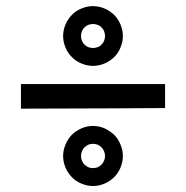

<svg xmlns="http://www.w3.org/2000/svg" viewBox="-20 -620 620 640"><path d="M530.3 -259.8Q410.2 -258.8 49.8 -257.8Q49.8 -278.3 49.8 -339.8Q49.8 -339.8 49.8 -339.8Q169.9 -339.8 530.3 -339.8Q530.3 -319.3 530.3 -259.8ZM360.4 -429.7Q346.7 -416 328.1 -408.2Q309.6 -400.4 290 -400.4Q270.5 -400.4 252 -408.2Q232.4 -416 219.7 -429.7Q206.1 -442.4 198.2 -461.9Q190.4 -480.5 190.4 -500Q190.4 -518.6 198.2 -538.1Q206.1 -556.6 219.7 -570.3Q232.4 -584 252 -591.8Q270.5 -599.6 290 -599.6Q309.6 -599.6 328.1 -591.8Q346.7 -584 360.4 -570.3Q374 -556.6 381.8 -538.1Q389.6 -518.6 389.6 -500Q389.6 -480.5 381.8 -461.9Q374 -442.4 360.4 -429.7ZM330.1 -500Q330.1 -507.8 327.1 -515.6Q324.2 -523.4 318.4 -528.3Q313.5 -534.2 305.7 -537.1Q297.9 -540 290 -540Q282.2 -540 274.4 -537.1Q266.6 -534.2 261.7 -528.3Q255.9 -523.4 252.9 -515.6Q250 -507.8 250 -500Q250 -492.2 252.9 -484.4Q255.9 -476.6 261.7 -471.7Q266.6 -465.8 274.4 -462.9Q282.2 -460 290 -460Q297.9 -460 305.7 -462.9Q313.5 -465.8 318.4 -471.7Q324.2 -476.6 327.1 -484.4Q330.1 -492.2 330.1 -500ZM360.4 -29.3Q346.7 -15.6 328.1 -7.8Q309.6 0 290 0Q270.5 0 252 -7.8Q232.4 -15.6 219.7 -29.3Q206.1 -43 198.2 -61.5Q190.4 -81.1 190.4 -99.6Q190.4 -119.1 198.2 -137.7Q206.1 -157.2 219.7 -170.9Q232.4 -183.6 252 -192.4Q270.5 -200.2 290 -200.2Q309.6 -200.2 328.1 -192.4Q346.7 -183.6 360.4 -170.9Q374 -157.2 381.8 -137.7Q389.6 -119.1 389.6 -99.6Q389.6 -81.1 381.8 -61.5Q374 -43 360.4 -29.3ZM330.1 -99.6Q330.1 -107.4 327.1 -115.2Q324.2 -123 318.4 -128.9Q313.5 -133.8 305.7 -137.7Q297.9 -140.6 290 -140.6Q282.2 -140.6 274.4 -137.7Q266.6 -133.8 261.7 -128.9Q255.9 -123 252.9 -115.2Q250 -107.4 250 -99.6Q250 -91.8 252.9 -85Q255.9 -77.1 261.7 -71.3Q266.6 -66.4 274.4 -62.5Q282.2 -59.6 290 -59.6Q297.9 -59.6 305.7 -62.5Q313.5 -66.4 318.4 -71.3Q324.2 -77.1 327.1 -85Q330.1 -91.8 330.1 -99.6Z"/></svg>

Font: Alibu-Mazigh Belqasem 1
Style: Bold
Weight: 400
Designer: Mazigh Mubarik Belqasem
Version: Version 1.0